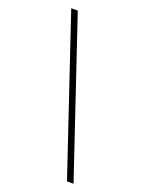

<svg xmlns="http://www.w3.org/2000/svg" viewBox="-176 -905 852 1130"><g transform="rotate(20 250.0 -340.0)"><path d="M392 143 67 -823H108L433 143Z"/></g></svg>

Font: Zed Sans Extralight
Style: Regular
Weight: 200
Designer: Belleve Invis
Foundry: Belleve Invis
Version: Version 1.0.0; ttfautohint (v1.8.4)